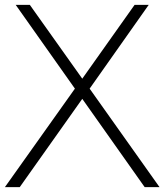

<svg xmlns="http://www.w3.org/2000/svg" viewBox="-26 -770 676 790"><path d="M55.2 0H-5.9L282.2 -405.3L38.6 -750H96.7L312.5 -446.3L527.8 -750H585.9L342.8 -405.3L630.4 0H569.3L312.5 -363.3Z"/></svg>

Font: Spartan MB Light
Style: Regular
Weight: 300
Designer: Matt Bailey, Mirko Velimirovic
Foundry: Matt Bailey
Version: Version 1.005